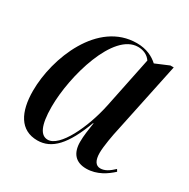

<svg xmlns="http://www.w3.org/2000/svg" viewBox="-132 -666 782 796"><g transform="rotate(30 259.5 -268.0)"><path d="M146 10C215 10 265 -44 311 -168H313C308 -133 303 -105 303 -74C303 -19 330 10 380 10C432 10 472 -19 498 -43L492 -53C470 -32 451 -20 430 -20C408 -20 396 -39 396 -75C396 -106 407 -167 414 -197L485 -535H469L405 -508C383 -528 351 -546 303 -546C118 -546 28 -316 28 -160C28 -58 64 10 146 10ZM182 -14C149 -14 128 -49 128 -141C128 -289 198 -535 315 -535C339 -535 362 -526 376 -505L326 -262C301 -142 239 -14 182 -14Z"/></g></svg>

Font: Noto Serif Display Condensed Medium
Style: Italic
Weight: 500
Width: 3
Italic angle: -12°
Designer: Monotype Design Team
Foundry: Monotype Imaging Inc.
Version: Version 2.009